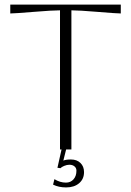

<svg xmlns="http://www.w3.org/2000/svg" viewBox="-20 -653 573 839"><path d="M256.8 48.8Q267.6 43.9 290 43.9Q315.9 43.9 331.5 59.1Q347.2 74.2 347.2 99.1Q347.2 129.4 325.7 147.7Q304.2 166 269 166Q236.8 166 211.9 153.8L217.8 129.9Q242.2 145 268.1 145Q288.6 145 301.3 130.6Q314 116.2 314 92.8Q314 81.1 305.4 74Q296.9 66.9 283.2 66.9Q272.5 66.9 260.7 71.8Q249 76.7 244.1 82L231 80.1L249 0H242.2V-607.9Q210 -607.9 126.7 -601.1Q43.5 -594.2 24.9 -594.2V-632.8H507.8V-594.2Q489.3 -594.2 406.7 -601.1Q324.2 -607.9 292 -607.9V0H269Z"/></svg>

Font: Resagokr
Style: Light
Weight: 300
Designer: gluk
Foundry: gluk
Version: Version 0.95